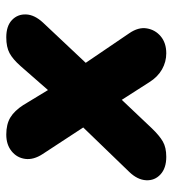

<svg xmlns="http://www.w3.org/2000/svg" viewBox="11 -552 550 612"><g transform="rotate(-90 286.0 -246.0)"><path d="M92 9Q56 9 36 -9.5Q16 -28 17.5 -55.5Q19 -83 44 -109L214 -285L213 -214L101 -385Q82 -414 85.5 -440.5Q89 -467 110 -484Q131 -501 163 -501Q196 -501 217.5 -488Q239 -475 257 -447L325 -335H276L381 -455Q403 -480 422.5 -490.5Q442 -501 473 -501Q509 -501 528 -483Q547 -465 546 -438Q545 -411 520 -384L360 -214L361 -293L486 -109Q506 -80 501.5 -53Q497 -26 476 -8.5Q455 9 422 9Q395 9 371 -4.5Q347 -18 330 -45L250 -170L308 -169L183 -37Q160 -13 141 -2Q122 9 92 9Z"/></g></svg>

Font: Nunito ExtraLight Black
Style: Italic
Weight: 900
Italic angle: -9°
Version: Version 3.602